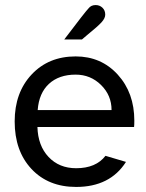

<svg xmlns="http://www.w3.org/2000/svg" viewBox="-20 -727 579 759"><path d="M358 -707Q374 -707 385 -696.5Q396 -686 396 -669Q396 -655 381.5 -639Q367 -623 324 -588Q309 -576 304 -571H234Q318 -682 330 -694Q340 -707 358 -707ZM421 -292Q421 -350 379.5 -391Q338 -432 279 -432Q213 -432 173.5 -395.5Q134 -359 129 -292ZM478 -87Q415 12 281 12Q171 12 104.5 -59Q38 -130 38 -247Q38 -361 105 -432.5Q172 -504 279 -504Q380 -504 445.5 -432Q511 -360 511 -250Q511 -232 510 -225H128Q130 -151 172 -106.5Q214 -62 281 -62Q359 -62 397 -111Z"/></svg>

Font: Atkinson Hyperlegible Pro
Style: Regular
Weight: 400
Designer: Elliott Scott, Megan Eiswerth, Linus Boman, Theodore Petrosky, Jacob Perez
Foundry: Braille Institute
Version: Version 1.5.1